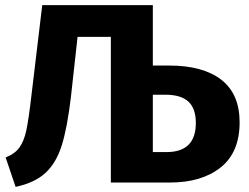

<svg xmlns="http://www.w3.org/2000/svg" viewBox="-20 -713 972 750"><path d="M916 -235Q916 -118 842 -59Q768 0 644 0H413V-569H283L257 -334Q243 -215 221.5 -146Q200 -77 158 -38Q116 1 41 17L2 -98Q38 -112 56 -137Q74 -162 83 -204.5Q92 -247 103 -342L145 -693H577V-457H640Q773 -457 844.5 -401.5Q916 -346 916 -235ZM745 -233Q745 -289 716 -316Q687 -343 626 -343H577V-119H631Q745 -119 745 -233Z"/></svg>

Font: FiraGOUPP
Style: Bold
Weight: 700
Designer: bBox Type
Foundry: bBox Type GmbH
Version: Version 1.001